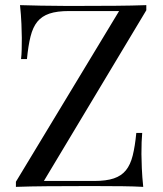

<svg xmlns="http://www.w3.org/2000/svg" viewBox="-20 -728 634 748"><path d="M550 -708V-688L151 -23H347Q394 -23 423.5 -33Q453 -43 470.5 -64.5Q488 -86 497 -122Q506 -158 511 -210H534Q531 -179 531 -128Q531 -109 532.5 -73.5Q534 -38 538 0Q501 -2 457 -2.5Q413 -3 369.5 -3Q326 -3 289 -3Q230 -3 164.5 -2.5Q99 -2 42 0V-20L444 -685H249Q202 -685 172.5 -675Q143 -665 125.5 -643.5Q108 -622 99 -586Q90 -550 85 -498H62Q64 -514 64.5 -535Q65 -556 65 -580Q65 -599 63.5 -634.5Q62 -670 58 -708Q95 -707 139 -706Q183 -705 227 -705Q271 -705 307 -705Q364 -705 429.5 -705.5Q495 -706 550 -708Z"/></svg>

Font: Playfair Display
Style: Regular
Weight: 400
Designer: Claus Eggers Sørensen
Foundry: Claus Eggers Sørensen
Version: Version 1.203